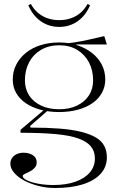

<svg xmlns="http://www.w3.org/2000/svg" viewBox="-20 -728 617 963"><path d="M256 215Q213 215 172.5 204.5Q132 194 100.5 177Q69 160 50.5 138Q32 116 32 94Q32 76 41 63.5Q50 51 65 44.5Q80 38 98 38Q126 38 145 50.5Q164 63 164 86Q164 101 156.5 110.5Q149 120 139 126.5Q129 133 118.5 137.5Q108 142 101 146Q94 150 94 155Q94 166 115.5 176.5Q137 187 172.5 193.5Q208 200 248 200Q311 200 358 183.5Q405 167 430.5 137Q456 107 456 67Q456 31 436 6.5Q416 -18 373 -33.5Q330 -49 258.5 -55.5Q187 -62 83 -62V-77L207 -182L219 -173L131 -96L133 -88Q216 -88 279.5 -83Q343 -78 388 -66.5Q433 -55 461.5 -38Q490 -21 503 4Q516 29 516 61Q516 110 484 144.5Q452 179 394 197Q336 215 256 215ZM276 -166Q226 -166 183.5 -177.5Q141 -189 110 -210Q79 -231 61.5 -261Q44 -291 44 -329Q44 -370 61.5 -404Q79 -438 110 -463Q141 -488 183.5 -501.5Q226 -515 277 -515Q325 -515 366.5 -501.5Q408 -488 440 -463.5Q472 -439 490 -405Q508 -371 508 -329Q508 -295 492.5 -265Q477 -235 447 -213Q417 -191 373.5 -178.5Q330 -166 276 -166ZM277 -180Q328 -180 366.5 -198.5Q405 -217 426 -249.5Q447 -282 447 -325Q447 -376 426 -415.5Q405 -455 367 -478Q329 -501 277 -501Q225 -501 186 -478Q147 -455 126 -415.5Q105 -376 105 -325Q105 -282 126 -249.5Q147 -217 186 -198.5Q225 -180 277 -180ZM363 -491 310 -511Q331 -512 351 -515Q371 -518 391.5 -522Q412 -526 431.5 -530.5Q451 -535 469 -539Q487 -543 503 -547L516 -505H363ZM277 -593Q225 -593 184.5 -621.5Q144 -650 122 -702L135 -708Q149 -682 170 -664Q191 -646 218 -636.5Q245 -627 277 -627Q309 -627 336 -636.5Q363 -646 384 -664Q405 -682 419 -708L432 -702Q410 -650 369.5 -621.5Q329 -593 277 -593Z"/></svg>

Font: Kalnia Light
Style: Regular
Weight: 300
Designer: Frida Medrano
Foundry: Frida Medrano
Version: Version 1.105